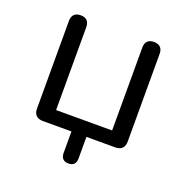

<svg xmlns="http://www.w3.org/2000/svg" viewBox="-116 -600 816 843"><g transform="rotate(20 292.0 -178.0)"><path d="M291.4 136.9Q274.9 136.9 265.7 127.7Q256.4 118.5 256.4 100.5V0H122.4Q101.9 0 91 -11Q80 -21.9 80 -42.4V-452Q80 -472.9 90.7 -483.1Q101.3 -493.3 120.7 -493.3Q140.1 -493.3 150.6 -483.1Q161 -472.9 161 -452V-65.1H422.8V-452Q422.8 -472.9 433.2 -483.1Q443.7 -493.3 463 -493.3Q482.4 -493.3 493.1 -483.1Q503.8 -472.9 503.8 -452V-42.4Q503.8 -21.9 492.8 -11Q481.9 0 461.4 0H326.4V100.5Q326.4 136.9 291.4 136.9Z"/></g></svg>

Font: Nunito ExtraLight
Style: Regular
Weight: 200
Designer: Vernon Adams
Foundry: Vernon Adams
Version: Version 3.602